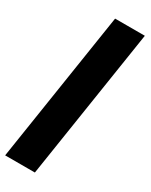

<svg xmlns="http://www.w3.org/2000/svg" viewBox="-248 -791 789 1001"><g transform="rotate(30 146.0 -291.0)"><path d="M-17 161 123 -743H302L162 161Z"/></g></svg>

Font: Azeri Sans Black
Style: Italic
Weight: 900
Designer: Hector Gatti & Omnibus-Type (original fonts) / Cristiano Sobral (main changes and remastering)
Foundry: Omnibus-Type
Version: Version 0.07;August 21, 2020;FontCreator 13.0.0.2681 64-bit;